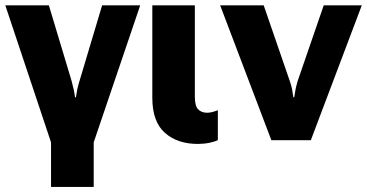

<svg xmlns="http://www.w3.org/2000/svg" viewBox="-34 -536 1403 734"><path d="M161.1 178.7H324.2V8.3L502 -515.6H356.4L270 -226.6Q264.2 -208 261.2 -193.6Q258.3 -179.2 256.3 -164.1H252.9Q251 -179.2 247.8 -193.8Q244.6 -208.5 239.7 -226.6L152.8 -515.6H-13.7L161.1 8.3Z M722.2 14.2Q746.1 14.2 767.1 9.8Q788.1 5.4 798.8 -0.5V-114.7Q789.1 -110.8 778.6 -107.9Q768.1 -105 757.8 -105Q736.3 -105 723.6 -117.9Q710.9 -130.9 710.9 -166V-515.6H548.3V-162.1Q548.3 -70.8 596.2 -28.3Q644 14.2 722.2 14.2Z M807.6 -515.6 1003.4 0H1154.3L1349.1 -515.6H1203.6L1104 -226.6Q1098.6 -208 1095.7 -193.6Q1092.8 -179.2 1090.8 -164.1H1087.4Q1085.4 -179.2 1082.8 -193.8Q1080.1 -208.5 1073.7 -226.6L974.1 -515.6Z"/></svg>

Font: Roboto Flex
Style: wght 800 wdth 100 opsz 14.0 GRAD 0.00 slnt 0.00 XTRA 468 XOPQ 96 YOPQ 79 YTLC 514 YTUC 712 YTAS 750 YTDE -203.00 YTFI 738
Weight: 800
Designer: Berlow after Robertson
Foundry: Google
Version: Version 3.100